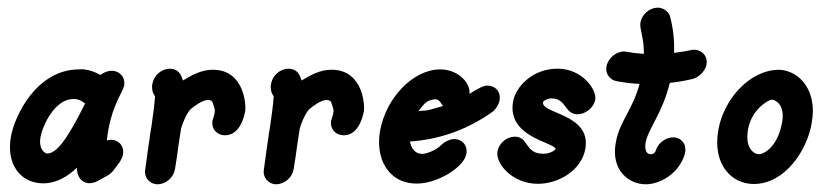

<svg xmlns="http://www.w3.org/2000/svg" viewBox="-20 -482 2186 506"><path d="M8.7 -121.4C-3.8 -50.9 32.4 1.2 94.3 1.2C142.9 1.2 178.3 -36.4 182.6 -40C183.5 -2.2 208.8 0.9 216.3 0.9C222.6 0.9 232.2 -1.8 238.3 -5.5L264.5 -20C269.5 -22.7 276.1 -29.1 279.6 -33.6L295.1 -54.5C298.8 -60 303.2 -69.1 304.1 -74.5C308 -96.4 293.7 -113.6 271.9 -113.6C269.2 -113.6 264.5 -112.7 261.6 -111.8C262.5 -121.8 264.1 -130.9 265.8 -140.9C277.6 -207.5 304.3 -240.7 307.1 -256.4C310.9 -278.2 295.8 -295.5 274 -295.5C264.9 -295.5 252.3 -290.9 244.8 -284.5C219.6 -298.3 202.4 -299 197.4 -299.5C194.4 -299.5 191.3 -299.1 188.3 -299.1C77 -299.1 18.6 -177.9 8.7 -121.4ZM86.5 -119.1C92.8 -154.5 124.6 -217.3 169 -220.9H179C187.9 -220 197.1 -215.5 204.2 -209.1C155.5 -111.1 128.3 -77.3 103.7 -77.3C91.1 -80.6 82.7 -97.4 86.5 -119.1Z M372.4 -105.5 362.6 -34.5 362.4 -33.6C359.8 -13.6 375 3.6 395 3.6C416.8 3.6 437.1 -13.6 441 -35.5L441.6 -39.1C445 -58.2 447.9 -80 450.8 -101.8C453.2 -115.5 454.6 -128.2 457.1 -142.7C460.5 -156.4 471.3 -181.8 481.6 -193.6C491.8 -202.3 513.3 -218.5 528.4 -218.5C532.9 -218.5 536.8 -217.1 539.6 -213.6C540 -212.6 547.1 -193.9 546.2 -189.1C545.9 -187.3 545.7 -180.9 542.1 -170.9C541.8 -169.1 540.4 -166.4 540.1 -164.5C536.2 -142.7 551.4 -125.5 573.2 -125.5C609 -125.5 622.4 -167.5 626.2 -189.1C628.7 -203.4 625 -298.2 540.9 -298.2C510.4 -298.2 485.4 -283.8 462.3 -270C460.1 -272.7 456.8 -300.9 427.8 -300.9C405 -300.9 385.5 -282.7 381.8 -261.8L380.7 -255.5C380.3 -238.2 386.5 -231.8 388.6 -228.2C387.1 -204.5 382.6 -173.6 378.9 -147.3C371.5 -105.4 378 -137.3 372.4 -105.5Z M685.1 -105.5 675.3 -34.5 675.2 -33.6C672.6 -13.6 687.7 3.6 707.7 3.6C729.5 3.6 749.8 -13.6 753.7 -35.5L754.3 -39.1C757.7 -58.2 760.6 -80 763.6 -101.8C766 -115.5 767.3 -128.2 769.9 -142.7C773.2 -156.4 784 -181.8 794.3 -193.6C804.5 -202.3 826 -218.5 841.1 -218.5C845.6 -218.5 849.5 -217.1 852.4 -213.6C852.7 -212.6 859.8 -193.9 859 -189.1C858.6 -187.3 858.4 -180.9 854.8 -170.9C854.5 -169.1 853.1 -166.4 852.8 -164.5C849 -142.7 864.1 -125.5 885.9 -125.5C921.8 -125.5 935.1 -167.5 939 -189.1C941.5 -203.4 937.8 -298.2 853.6 -298.2C823.1 -298.2 798.2 -283.8 775 -270C772.8 -272.7 769.6 -300.9 740.5 -300.9C717.8 -300.9 698.2 -282.7 694.5 -261.8L693.4 -255.5C693.1 -238.2 699.2 -231.8 701.3 -228.2C699.9 -204.5 695.3 -173.6 691.6 -147.3C684.2 -105.4 690.7 -137.3 685.1 -105.5Z M981.5 -136.4C969.1 -66.2 1001.6 1.8 1078.9 1.8C1132.3 1.8 1202.8 -40.8 1209.1 -76.4C1212.9 -98.2 1198.7 -115.5 1176.9 -115.5C1166.9 -115.5 1152.1 -109.1 1144.3 -100.9C1127 -84.1 1102.2 -76.4 1092.7 -76.4C1077.4 -76.4 1064.8 -86.4 1060.3 -109.1C1128.4 -113.6 1203.2 -134.6 1276.7 -186.4C1286 -192.7 1294.9 -207.3 1296.6 -217.3C1300.5 -239.1 1286.3 -256.4 1264.4 -256.4C1255.7 -256.4 1243.5 -251.4 1217 -234.5C1221.5 -260.4 1189.8 -299.1 1140.2 -299.1C1069.3 -299.1 997 -224.6 981.5 -136.4ZM1147.7 -202.7C1089.8 -185.6 1108.6 -192.7 1082.6 -189.1C1099.4 -209 1101.2 -217.2 1127.2 -220.6C1139.2 -220.6 1143.4 -206 1147.7 -202.7Z M1411.2 -212.7C1411.9 -216.9 1424 -222.7 1432.9 -222.7C1473.7 -222.7 1467.1 -180.9 1501.9 -180.9C1523.8 -180.9 1545 -198.2 1548.8 -220C1553.1 -244.1 1516 -301 1449.3 -301C1383.3 -301 1339 -253.3 1332.2 -214.4C1315.7 -121 1438.4 -107.5 1444.1 -90L1443.9 -89.1C1443.5 -86.6 1430.9 -76.8 1411.4 -76.8C1362.5 -76.8 1373.7 -121.8 1337 -121.8C1315.2 -121.8 1294.8 -104.5 1291 -82.7C1285.5 -51.6 1329.5 2.4 1397.4 2.4C1454 2.4 1512.8 -34.4 1522.6 -89.6C1539 -182.5 1405.7 -181.6 1411.2 -212.7Z M1676.8 -340C1661.5 -340.9 1646.4 -342.7 1631.4 -345.5C1629.6 -345.5 1627 -346.4 1625.2 -346.4C1603.4 -346.4 1582 -328.2 1578.2 -306.4C1575 -288.2 1586.6 -271.8 1604.2 -268.2C1624.4 -264.5 1644.9 -261.8 1665.6 -260.9C1646.3 -190 1613 -163.9 1602.6 -104.8C1590.2 -34.5 1635.8 3.7 1682.1 3.7C1717.6 3.7 1769 -22.7 1784.9 -76.4L1785.7 -80.9C1789.5 -102.7 1775.3 -120 1753.5 -120C1734.4 -120 1713.5 -104.5 1708.3 -85.5C1707.6 -81.5 1702.8 -75.5 1694.7 -75.5C1683.5 -75.5 1678.2 -87.9 1681.5 -106.5C1687.8 -141.9 1726 -184 1745.2 -263.6C1764.6 -265.5 1784.3 -269.1 1804.2 -273.6C1821.2 -277.3 1838.8 -294.5 1841.9 -311.8C1845.7 -333.6 1830.6 -350.9 1808.8 -350.9C1798.6 -350.9 1803.4 -348.8 1756.4 -342.7C1757.6 -375.5 1754.2 -407.3 1746 -438.2C1742.8 -450.9 1728.3 -461.8 1713.8 -461.8H1712C1690.9 -460.9 1671.5 -443.6 1667.8 -422.7C1664.9 -406.2 1677.5 -382.4 1676.8 -340Z M1966.2 2.9C2049.5 2.9 2106.6 -86.4 2118.7 -155.3C2119 -157.2 2119.3 -159 2119.6 -160.9C2133.7 -240.7 2089.3 -295.5 2033.8 -298.2C1955.3 -298.2 1887.2 -219.7 1873.2 -140.1C1856.9 -48.1 1908.5 2.9 1966.2 2.9ZM2014.3 -219.2C2021.2 -219.2 2049.8 -208.2 2041.3 -160C2029.1 -91.2 1990 -75.5 1980.9 -75.5C1967.9 -75.5 1942.4 -89.6 1951.5 -141.4C1960.6 -193 2004.5 -219.2 2014.3 -219.2Z"/></svg>

Font: TudorRose
Style: Oblique
Weight: 500
Italic angle: 10°
Version: Version 001.000